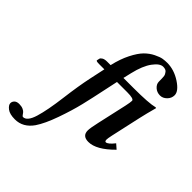

<svg xmlns="http://www.w3.org/2000/svg" viewBox="-349 -838 1216 1216"><g transform="rotate(45 258.5 -230.0)"><path d="M428.7 -662.6Q399.4 -662.6 366.5 -617.9Q333.5 -573.2 314 -490.2Q306.2 -455.1 300.8 -434.1H391.1Q527.3 -434.1 576.2 -446.8Q582 -446.8 582 -443.8Q563.5 -376 552.2 -325.2L507.8 -125Q501 -92.8 501 -83Q501 -66.9 509.8 -66.9Q527.8 -66.9 561 -108.9L591.8 -82Q501 9.8 430.2 9.8Q376 9.8 376 -39.1Q376 -61 389.2 -119.1L434.1 -319.8Q441.9 -356 441.9 -370.1Q441.9 -387.2 381.8 -387.2H290Q288.1 -380.4 270 -293.7Q252 -207 234.4 -133.5Q216.8 -60.1 184.8 30.5Q152.8 121.1 119.1 170.9Q72.3 237.8 0 237.8Q-46.9 237.8 -69.8 220Q-92.8 202.1 -92.8 185.1Q-92.8 170.9 -81.8 159.9Q-70.8 148.9 -48.8 148.9Q-27.8 148.9 -13.4 155.5Q1 162.1 6.6 170.2Q12.2 178.2 17.1 184.6Q22 190.9 25.9 190.9Q62 190.9 83.5 120.4Q105 49.8 121.1 -78.1Q136.2 -197.3 153.8 -279.8L176.8 -387.2H128.9Q103 -387.2 103 -394Q106 -407.2 106.9 -412.1Q108.9 -419.9 120.8 -427Q132.8 -434.1 154.8 -434.1H186Q202.1 -503.9 228.5 -555.9Q254.9 -607.9 281.5 -634.5Q308.1 -661.1 339.6 -676.5Q371.1 -691.9 390.6 -695.1Q410.2 -698.2 429.2 -698.2Q491.2 -698.2 549.6 -660.2Q607.9 -622.1 607.9 -585.9Q607.9 -559.1 587.9 -539.1Q567.9 -519 543 -519Q515.1 -519 495.6 -536.6Q476.1 -554.2 476.1 -576.2Q476.1 -612.3 474.1 -624.8Q472.2 -637.2 461.9 -649.9Q452.6 -662.6 428.7 -662.6Z"/></g></svg>

Font: Linux Libertine
Style: Semibold Italic
Weight: 600
Italic angle: -11.5°
Designer: Philipp H. Poll
Foundry: Philipp H. Poll
Version: Version 5.1.2 ; ttfautohint (v0.9)